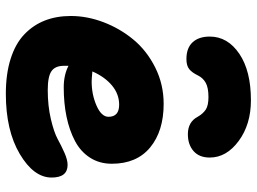

<svg xmlns="http://www.w3.org/2000/svg" viewBox="-130 -751 871 651"><g transform="rotate(90 305.5 -425.5)"><path d="M319.8 -840.8Q401.9 -840.8 458 -799.3Q514.2 -757.8 514.2 -701.2Q514.2 -665.5 492.2 -646.2Q470.2 -627 435.1 -627Q393.6 -627 376 -660.2Q365.7 -678.2 351.8 -687.5Q337.9 -696.8 309.1 -696.8Q277.3 -696.8 260.7 -687.5Q244.1 -678.2 235.8 -661.1Q226.1 -641.1 214.4 -631.6Q202.6 -622.1 180.2 -622.1Q142.6 -622.1 123.3 -643.1Q104 -664.1 104 -701.2Q104 -761.7 162.1 -801.3Q220.2 -840.8 319.8 -840.8ZM297.9 -9.8Q230.5 -9.8 179.2 -26.1Q127.9 -42.5 96.7 -72.3Q65.4 -102.1 49.8 -141.6Q34.2 -181.2 34.2 -230Q34.2 -285.6 55.4 -341.3Q76.7 -397 114.3 -442.4Q151.9 -487.8 209 -516.4Q266.1 -544.9 332 -544.9Q424.3 -544.9 479.7 -499.3Q535.2 -453.6 535.2 -369.1Q535.2 -327.1 514.6 -295.2Q494.1 -263.2 457.8 -244.1Q421.4 -225.1 375.7 -215.6Q330.1 -206.1 275.9 -206.1Q234.4 -206.1 203.1 -222.2V-207Q203.1 -177.2 221.2 -164.6Q239.3 -151.9 285.2 -151.9Q338.9 -151.9 383.5 -162.4Q428.2 -172.9 451.4 -185.5Q474.6 -198.2 498.3 -208.7Q522 -219.2 539.1 -219.2Q582 -219.2 582 -165Q582 -104.5 502.2 -57.1Q422.4 -9.8 297.9 -9.8ZM335 -394Q298.8 -394 269.5 -369.4Q240.2 -344.7 222.2 -303.2Q246.6 -300.8 256.8 -300.8Q300.8 -300.8 338.4 -317.4Q376 -334 376 -357.9Q376 -394 335 -394Z"/></g></svg>

Font: Shantell Sans Bouncy
Style: Regular
Weight: 800
Designer: Stephen Nixon, Anya Danilova, Shantell Martin
Foundry: Arrow Type
Version: Version 1.006;[9816181b4]